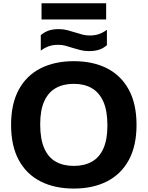

<svg xmlns="http://www.w3.org/2000/svg" viewBox="-20 -1114 880 1144"><path d="M420 9.5Q306 9.5 222 -33Q138 -75.5 92 -160Q46 -244.5 46 -370Q46 -495.5 92 -580Q138 -664.5 222 -707Q306 -749.5 420 -749.5Q534 -749.5 617.8 -706.8Q701.5 -664 747.5 -579.5Q793.5 -495 793.5 -370Q793.5 -245 747.5 -160.5Q701.5 -76 617.5 -33.2Q533.5 9.5 420 9.5ZM420 -125.5Q482.5 -125.5 527.5 -150.8Q572.5 -176 596.2 -229.5Q620 -283 620 -366.5Q620 -454 595.8 -508.5Q571.5 -563 526.8 -588.8Q482 -614.5 420 -614.5Q358 -614.5 313 -589.5Q268 -564.5 243.8 -511.2Q219.5 -458 219.5 -373.5Q219.5 -285.5 243.5 -230.8Q267.5 -176 312.2 -150.8Q357 -125.5 420 -125.5ZM509.5 -809.5Q482 -809.5 458.2 -815.8Q434.5 -822 411.5 -829Q391 -836 370.2 -841.5Q349.5 -847 327 -847Q295 -847 271 -838.5Q247 -830 223 -812.5V-904.5Q244 -922.5 269.2 -931.5Q294.5 -940.5 330.5 -940.5Q358.5 -940.5 382.2 -934Q406 -927.5 428.5 -920.5Q449.5 -914 470.2 -908.2Q491 -902.5 513 -902.5Q545.5 -902.5 569.2 -910.8Q593 -919 617 -936.5V-845Q596.5 -826.5 571 -818Q545.5 -809.5 509.5 -809.5ZM227.5 -998V-1094.5H612.5V-998Z"/></svg>

Font: Encode Sans SC SemiExpanded
Style: Bold
Weight: 700
Width: 6
Designer: Multiple Designers
Foundry: Impallari Type
Version: Version 3.002